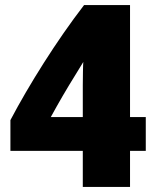

<svg xmlns="http://www.w3.org/2000/svg" viewBox="-20 -723 607 756"><path d="M554 -129H492V13H306V-129H21V-250C93 -387 203 -563 311 -703H492V-262H554ZM308 -479C301 -468 287 -444 278 -430C243 -374 210 -317 180 -262H306V-387C306 -415 307 -473 308 -479Z"/></svg>

Font: Repo Black
Style: Regular
Weight: 900
Designer: Stefan Peev
Foundry: Context Ltd
Version: Version 1.502